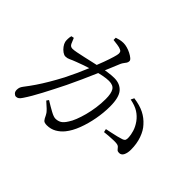

<svg xmlns="http://www.w3.org/2000/svg" viewBox="-158 -1029 1317 1317"><g transform="rotate(45 500.0 -371.0)"><path d="M292.5 -123.6Q332.7 -98.9 364.5 -81.5Q396.4 -64.1 413.4 -64.1Q436.8 -64.1 455.3 -74.7Q473.7 -85.2 492.6 -116.2Q505.7 -135.3 517.9 -166.4Q530.2 -197.6 540.5 -236.1Q550.7 -274.6 556.8 -317.6Q562.9 -360.6 562.9 -403.5Q562.9 -457.8 547.4 -482.6Q532 -507.4 490.5 -507.4Q466.3 -507.4 431.9 -500.4Q397.6 -493.4 361.1 -482.5Q324.6 -471.7 293 -460.5Q261.5 -449.4 242.4 -441.9Q209.5 -429.5 194 -421.7Q178.5 -414 160.4 -414Q147.8 -414 132.2 -424.9Q116.7 -435.9 104.8 -452Q92.8 -468.1 88.8 -484Q86.4 -495.6 87 -511.8Q87.5 -528 91.4 -541.6L111.1 -545.4Q119.4 -524.9 128 -505.3Q136.7 -485.7 157.8 -485.7Q171.7 -485.7 197.9 -490.9Q224.1 -496.1 256.5 -503.3Q288.8 -510.5 322.3 -518.2Q355.7 -526 384.7 -532Q405.9 -537 441.2 -542.2Q476.5 -547.4 502.3 -547.4Q558 -547.4 589.1 -511.8Q620.2 -476.2 620.2 -388.4Q620.2 -328.1 608.5 -264.6Q596.8 -201 575.7 -145.5Q554.6 -89.9 524.6 -52.6Q502.8 -25.3 472.3 -7.7Q441.8 9.9 403.8 9.9Q379.2 9.9 370.2 -0.6Q361.2 -11.1 351.4 -33.2Q347.8 -41 342.2 -48.8Q336.6 -56.6 322.9 -70.2Q309.1 -83.8 281.4 -107.7ZM314 -728V-749.5Q326.3 -754.1 342.6 -757.9Q358.9 -761.7 379.3 -761.7Q394.2 -761.7 413.7 -756.3Q433.3 -750.9 451.5 -741.5Q469.7 -732.2 481.8 -722Q494 -711.9 494 -702.4Q494 -691.4 488.5 -682.8Q483.1 -674.3 475.9 -665.5Q468.8 -656.7 463.2 -644.1Q452.6 -618.9 435.7 -577.8Q418.8 -536.7 397.3 -486.6Q375.8 -436.4 352.1 -383.8Q328.4 -331.2 304.9 -282.4Q284.3 -240.9 264.4 -201.9Q244.6 -163 226 -128Q207.5 -93 190.3 -63.4Q173.1 -33.8 157.1 -10.1Q146 7.4 136.6 14Q127.3 20.7 115.7 20.7Q105.5 20.7 95.7 10.8Q85.9 1 85.9 -16.4Q85.9 -29.2 89.3 -39.3Q92.7 -49.5 102.4 -62.2Q130.2 -98.1 154.7 -134.2Q179.2 -170.3 204.5 -213.1Q229.8 -255.8 258.2 -309.3Q277.8 -347.9 298.7 -393.8Q319.5 -439.7 338.8 -486.9Q358 -534.1 373 -575.4Q388.1 -616.7 397 -646.6Q406 -676.5 406 -686.9Q406 -695.6 403.3 -702.4Q400.6 -709.2 390.2 -713.4Q378.8 -719.3 355.4 -722.7Q332.1 -726.1 314 -728ZM685.9 -522.2 697.6 -545.9Q758.8 -537.4 799 -516.9Q839.3 -496.4 869.2 -462.5Q897.1 -433 914 -385.4Q931 -337.8 931 -280.4Q931 -249.7 920.9 -228.2Q910.7 -206.6 888.5 -206.4Q874.3 -206.4 867.7 -213.5Q861.2 -220.5 854.4 -228.9Q847.7 -237.4 832.9 -239.8Q822.6 -241.7 800.7 -241.2Q778.7 -240.6 755.3 -238.8Q731.8 -237 714.6 -234.8L709.3 -258.5Q727.5 -262.4 752.4 -267.6Q777.3 -272.9 800.4 -278.5Q823.6 -284.1 836.7 -288.9Q852.9 -294.5 857.2 -303.4Q861.4 -312.4 859.9 -331.8Q859.1 -351.6 850.2 -382Q841.3 -412.3 819.2 -443.5Q797.8 -473.1 766.6 -493Q735.3 -512.8 685.9 -522.2Z"/></g></svg>

Font: Early Summer Mincho VF
Style: Regular
Weight: 250
Designer: GuiWonder
Version: Version 1.002